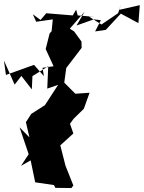

<svg xmlns="http://www.w3.org/2000/svg" viewBox="-29 -880 727 971"><path d="M584 -860 568 -813 484 -756 421 -796 448 -795 364 -802 356 -831 339 -802 205 -813 176 -779 137 -808 154 -770 238 -782 232 -722 222 -711 202 -632 242 -545 186 -537 193 -495 143 -552 1 -501 -9 -574 45 -452 79 -496 132 -428 135 -495 215 -545 210 -432 265 -451 198 -348 129 -304 102 -262 120 -185 70 -236 116 -100 77 -41 126 -69 149 42 244 56 251 70 332 71 342 58 299 -50 304 -35 276 -145 342 -205 325 -254 343 -279 395 -330 424 -411 352 -406 296 -462C299 -487 303 -511 306 -536L384 -638L383 -670L346 -721L324 -735L399 -821L358 -751L445 -782L481 -778L452 -721L506 -729L582 -811L671 -763L678 -854L573 -830Z"/></svg>

Font: Hussar Lance
Style: ExBd
Weight: 700
Foundry: Cannot Into Space Fonts, PlusOne Fonts
Version: Version 2.270